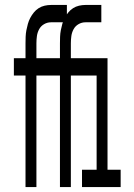

<svg xmlns="http://www.w3.org/2000/svg" viewBox="-20 -755 540 775"><path d="M83 0V-450H36V-520H83V-580Q83 -593 83.5 -606.5Q84 -620 86.5 -633Q89 -646 92.5 -658.5Q96 -671 102 -682.5Q108 -694 116.5 -704.5Q125 -715 136 -722Q147 -729 160 -732Q173 -735 186 -735H250V-665H186Q171 -665 158 -657.5Q145 -650 138 -637Q131 -624 129 -609.5Q127 -595 127 -580V-520H224V-450H127V0ZM222 0V-450H175V-520H222V-580Q222 -593 222.5 -606.5Q223 -620 225.5 -633Q228 -646 231.5 -658.5Q235 -671 241 -682.5Q247 -694 255.5 -704.5Q264 -715 275 -722Q286 -729 299 -732Q312 -735 325 -735H389V-665H325Q310 -665 297 -657.5Q284 -650 277 -637Q270 -624 268 -609.5Q266 -595 266 -580V-520H363V-450H266V0ZM311 0V-70H370V-450H318V-520H414V-70H467V0Z"/></svg>

Font: Iosevka Fuck
Style: Regular
Weight: 400
Monospace: yes
Designer: Belleve Invis
Foundry: Belleve Invis
Version: Version 28.0.7; ttfautohint (v1.8.3)